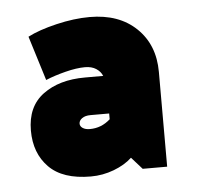

<svg xmlns="http://www.w3.org/2000/svg" viewBox="-36 -739 444 430"><g transform="rotate(-5 185.5 -524.0)"><path d="M159 -452Q172 -452 183.5 -456.5Q195 -461 205 -470V-483H163Q151 -483 144 -478Q137 -473 137 -466Q137 -460 143 -456Q149 -452 159 -452ZM180 -702Q246 -702 285 -664.5Q324 -627 324 -566V-353H269L245 -380Q229 -365 204 -355.5Q179 -346 152 -346Q89 -346 58 -377.5Q27 -409 27 -460Q27 -514 63.5 -541Q100 -568 158 -568H199Q195 -578 185 -584.5Q175 -591 160 -591Q141 -591 115.5 -584.5Q90 -578 71 -570L40 -670Q65 -683 105 -692.5Q145 -702 180 -702Z"/></g></svg>

Font: Palanquin Dark SemiBold
Style: Regular
Weight: 600
Designer: Pria Ravichandran
Version: Version 1.001